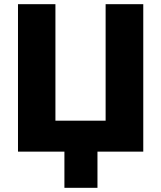

<svg xmlns="http://www.w3.org/2000/svg" viewBox="-20 -725 770 918"><path d="M288 173V0H66V-705H245V-148H485V-705H665V0H446V173Z"/></svg>

Font: Nunito Sans 10pt SemiCondensed Black
Style: Regular
Weight: 900
Width: 4
Designer: Vernon Adams
Foundry: Vernon Adams
Version: Version 3.101;gftools[0.9.27]